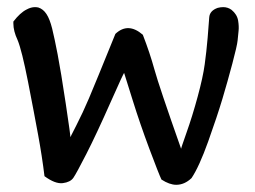

<svg xmlns="http://www.w3.org/2000/svg" viewBox="-20 -513 707 533"><path d="M54.2 -486.8Q65.9 -493.2 77.1 -493.2Q81.5 -493.2 86.4 -492.2Q100.1 -487.8 109.1 -473.9Q118.2 -460 124.8 -433.6Q131.3 -407.2 140.1 -361.6Q148.9 -315.9 162.6 -224.9Q176.3 -133.8 175.3 -132.1Q174.3 -130.4 192.1 -165.3Q210 -200.2 226.8 -239.7Q243.7 -279.3 300.3 -418.9Q335.4 -452.1 376.5 -416.5Q396 -366.2 408.7 -320.1Q421.4 -273.9 482.9 -99.6Q481.4 -98.6 497.8 -144.8Q514.2 -190.9 528.8 -244.9Q543.5 -298.8 548.3 -334.5Q553.2 -370.1 556.4 -407.7Q559.6 -445.3 560.8 -464.4Q562 -483.4 584.5 -491.2Q592.3 -493.2 599.6 -493.2Q612.3 -493.2 622.6 -485.8Q638.2 -473.1 641.1 -455.6Q643.6 -439.9 642.3 -427.5Q641.1 -415 639.6 -400.6Q638.2 -386.2 625 -336.4Q611.8 -286.6 597.4 -238.5Q583 -190.4 557.9 -120.1Q532.7 -49.8 511.7 -18.6Q492.2 0 469.2 0Q450.7 0 428.2 -14.6Q420.9 -29.8 394.5 -100.3Q368.2 -170.9 348.9 -232.9Q329.6 -294.9 324.7 -310.1Q325.2 -315.4 286.6 -228.3Q248 -141.1 220 -86.2Q191.9 -31.2 183.6 -19.3Q175.3 -7.3 154.3 -4.6Q133.3 -2 103.5 -23.9Q96.7 -79.6 85.9 -138.2Q75.2 -196.8 57.9 -285.4Q40.5 -374 28.8 -401.9Q17.1 -426.8 17.1 -447.8V-453.1Q36.1 -478 54.2 -486.8Z"/></svg>

Font: Myanmar Kalay
Style: Regular
Weight: 400
Designer: Khon Soe Zaw Thu
Foundry: PaOh Unicode khonsoezawthu@gmail.com and @hotmail.com
Version: Version 1.20 December 6, 2016